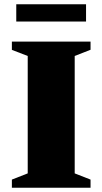

<svg xmlns="http://www.w3.org/2000/svg" viewBox="-20 -877 478 897"><path d="M403 -38V0H35.5V-38L109.5 -67V-615.5L35.5 -644V-682.5H403V-644.5L329 -615.5V-67ZM56 -776.5V-857H382V-776.5Z"/></svg>

Font: Newsreader ExtraBold
Style: Regular
Weight: 800
Designer: Hugues Gentile
Foundry: Production Type
Version: Version 1.003